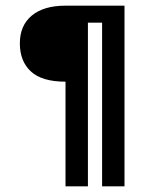

<svg xmlns="http://www.w3.org/2000/svg" viewBox="-20 -657 509 677"><path d="M211 -637Q211 -637 266 -637V-369Q266 -369 211 -369Q128 -369 89 -405Q50 -441 50 -504Q50 -567 92 -602Q134 -637 211 -637ZM211 -577V-637H419V-577ZM340 0V-637H419V0ZM211 0V-637H290V0Z"/></svg>

Font: Karmilla
Style: Regular
Weight: 400
Designer: Jonathan Pinhorn
Version: Version 1.000